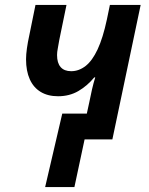

<svg xmlns="http://www.w3.org/2000/svg" viewBox="-20 -562 601 774"><path d="M162 192 231 -104H330L340 -150Q345 -176 351 -202Q357 -228 364 -250H360Q332 -216 296 -195Q260 -174 214 -174Q173 -174 144 -191.5Q115 -209 100 -242.5Q85 -276 85 -323Q85 -342 88.5 -367Q92 -392 98 -419L123 -542H248L219 -401Q216 -382 213 -367Q210 -352 210 -340Q210 -308 224.5 -291.5Q239 -275 267 -275Q298 -275 325 -296Q352 -317 373.5 -363Q395 -409 411 -484L423 -542H547L433 0H321L280 192Z"/></svg>

Font: Noto Sans Display SemiBold
Style: Italic
Weight: 600
Italic angle: -12°
Designer: Monotype Design Team
Foundry: Monotype Imaging Inc.
Version: Version 2.003